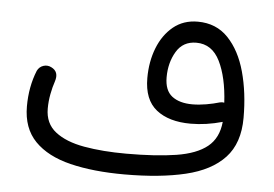

<svg xmlns="http://www.w3.org/2000/svg" viewBox="-44 -582 956 671"><g transform="rotate(5 434.0 -247.0)"><path d="M54.7 -177.2Q54.7 -246.1 78.1 -303.7Q85 -317.9 99.4 -322.8Q113.8 -327.6 127.4 -320.8Q156.2 -307.1 144.5 -272Q137.7 -252.4 132.8 -226.8Q127.9 -201.2 127.9 -175.8Q127.9 -123.5 165 -94.5Q202.1 -65.4 266.8 -54Q331.5 -42.5 414.6 -42.5Q519 -42.5 589.8 -53.7Q660.6 -64.9 698.2 -95.2Q735.8 -125.5 741.2 -182.6Q684.1 -166.5 629.9 -166.5Q553.2 -166.5 509.3 -201.4Q465.3 -236.3 465.3 -312.5Q465.3 -370.1 484.1 -418Q502.9 -465.8 538.3 -494.9Q573.7 -523.9 624 -523.9Q689 -523.9 730.7 -480.2Q772.5 -436.5 792.5 -363.8Q812.5 -291 812.5 -203.1Q812.5 -113.8 765.1 -63Q717.8 -12.2 628.7 9Q539.6 30.3 414.6 30.3Q305.2 30.3 224.4 10.5Q143.6 -9.3 99.1 -54.9Q54.7 -100.6 54.7 -177.2ZM532.2 -320.8Q532.2 -274.9 558.3 -254.6Q584.5 -234.4 629.9 -234.4Q652.8 -234.4 678.5 -238.8Q704.1 -243.2 725.1 -249.5Q732.9 -251.5 740.7 -250Q735.8 -338.4 708.3 -394.3Q680.7 -450.2 625.5 -450.2Q578.6 -450.2 555.4 -411.1Q532.2 -372.1 532.2 -320.8Z"/></g></svg>

Font: Mikhak-DS1-FD Regular
Style: Regular
Weight: 400
Designer: Amin Abedi
Version: Version 3.2